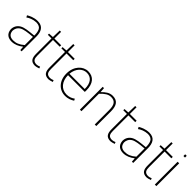

<svg xmlns="http://www.w3.org/2000/svg" viewBox="253 -1911 3135 3135"><g transform="rotate(45 1820.5 -343.5)"><path d="M218 4C290 3 352 -26 408 -70H411L416 0H446V-341C446 -449 408 -537 284 -537C197 -537 126 -500 92 -479L110 -446C147 -474 206 -502 282 -505C336 -504 372 -486 389 -451C406 -415 411 -372 410 -328C289 -316 205 -309 149 -276C93 -243 66 -190 66 -130C74 -29 142 4 218 4ZM221 -29C162 -29 111 -51 103 -131C103 -175 123 -223 171 -251C219 -279 293 -287 410 -298V-109C341 -49 285 -29 221 -29Z M766 13C785 13 817 4 848 -7L836 -37C817 -28 789 -20 769 -20C692 -20 677 -67 677 -135V-494H833V-527H677V-681H646L642 -527L558 -522V-494H642V-140C642 -48 667 13 766 13Z M1078 13C1097 13 1129 4 1160 -7L1148 -37C1129 -28 1101 -20 1081 -20C1004 -20 989 -67 989 -135V-494H1145V-527H989V-681H958L954 -527L870 -522V-494H954V-140C954 -48 979 13 1078 13Z M1460 13C1537 13 1583 -13 1623 -37L1607 -68C1567 -39 1522 -20 1462 -20C1338 -20 1257 -122 1257 -261H1643C1646 -274 1645 -286 1645 -297C1645 -454 1571 -540 1446 -540C1329 -540 1219 -433 1219 -262C1219 -90 1327 13 1460 13ZM1257 -294C1268 -427 1353 -507 1446 -507C1546 -507 1610 -439 1610 -294Z M1792 0H1828V-403C1895 -472 1943 -507 2008 -507C2100 -507 2135 -451 2135 -334V0H2171V-339C2171 -476 2120 -540 2012 -540C1939 -540 1886 -499 1830 -443H1828L1822 -527H1792Z M2508 13C2527 13 2559 4 2590 -7L2578 -37C2559 -28 2531 -20 2511 -20C2434 -20 2419 -67 2419 -135V-494H2575V-527H2419V-681H2388L2384 -527L2300 -522V-494H2384V-140C2384 -48 2409 13 2508 13Z M2795 4C2867 3 2929 -26 2985 -70H2988L2993 0H3023V-341C3023 -449 2985 -537 2861 -537C2774 -537 2703 -500 2669 -479L2687 -446C2724 -474 2783 -502 2859 -505C2913 -504 2949 -486 2966 -451C2983 -415 2988 -372 2987 -328C2866 -316 2782 -309 2726 -276C2670 -243 2643 -190 2643 -130C2651 -29 2719 4 2795 4ZM2798 -29C2739 -29 2688 -51 2680 -131C2680 -175 2700 -223 2748 -251C2796 -279 2870 -287 2987 -298V-109C2918 -49 2862 -29 2798 -29Z M3343 13C3362 13 3394 4 3425 -7L3413 -37C3394 -28 3366 -20 3346 -20C3269 -20 3254 -67 3254 -135V-494H3410V-527H3254V-681H3223L3219 -527L3135 -522V-494H3219V-140C3219 -48 3244 13 3343 13Z M3559 -700H3523V-660H3559ZM3522 0H3558V-527H3522Z"/></g></svg>

Font: SSpoqa Han Sans Neo Thin
Style: Regular
Weight: 100
Designer: [Spoqa Han Sans Neo] Dong-huui Kim  Younghwa Kang  Yujin Lee  [Noto Sans] Ryoko NISHIZUKA  (kana & ideographs); Paul D. 
Foundry: Spoqa (http://www.spoqa-han-sans.com)
Version: Version 1.000